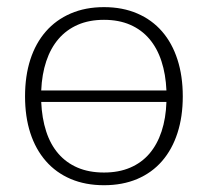

<svg xmlns="http://www.w3.org/2000/svg" viewBox="-20 -526 598 552"><path d="M279 -505.5Q332.5 -505.5 374.8 -487.2Q417 -469 446 -435.5Q475 -402 490.2 -354.8Q505.5 -307.5 505.5 -249Q505.5 -190.5 490.2 -143.5Q475 -96.5 446 -63Q417 -29.5 374.8 -11.5Q332.5 6.5 279 6.5Q225.5 6.5 183.2 -11.5Q141 -29.5 111.8 -63Q82.5 -96.5 67.2 -143.5Q52 -190.5 52 -249Q52 -307.5 67.2 -354.8Q82.5 -402 111.8 -435.5Q141 -469 183.2 -487.2Q225.5 -505.5 279 -505.5ZM279 -30Q321.5 -30 354.2 -44Q387 -58 409.5 -84.2Q432 -110.5 444.5 -148.2Q457 -186 458.5 -233H98.5Q100.5 -186 112.8 -148.2Q125 -110.5 147.8 -84.2Q170.5 -58 203.2 -44Q236 -30 279 -30ZM279 -469Q236.5 -469 203.8 -454.8Q171 -440.5 148.2 -414Q125.5 -387.5 113 -350Q100.5 -312.5 98.5 -266H458.5Q456.5 -312.5 444.2 -350Q432 -387.5 409.5 -414Q387 -440.5 354.2 -454.8Q321.5 -469 279 -469Z"/></svg>

Font: Lato Light
Style: Regular
Weight: 300
Designer: Lukasz Dziedzic
Foundry: tyPoland Lukasz Dziedzic
Version: Version 2.007; 2014-02-27